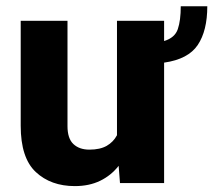

<svg xmlns="http://www.w3.org/2000/svg" viewBox="-20 -596 695 625"><path d="M568.4 -575.7H654.8Q654.8 -496.1 623.8 -449.7Q592.8 -403.3 514.2 -392.1V0H370.6L366.2 -56.2Q341.8 -24.9 306.2 -7.6Q270.5 9.8 223.6 9.8Q145.5 9.8 96.4 -36.1Q47.4 -82 47.4 -186.5V-528.3H199.7V-185.5Q199.7 -145 219 -127Q238.3 -108.9 271 -108.9Q305.7 -108.9 327.4 -121.3Q349.1 -133.8 360.8 -155.8V-528.3H514.2V-462.4Q549.3 -473.1 558.8 -501.2Q568.4 -529.3 568.4 -575.7Z"/></svg>

Font: Vazirmatn RD UI ExtraBold
Style: Regular
Weight: 800
Designer: Saber Rastikerdar
Foundry: Saber Rastikerdar
Version: Version 33.003